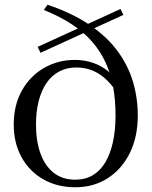

<svg xmlns="http://www.w3.org/2000/svg" viewBox="-20 -781 640 811"><path d="M480 -419 487 -370Q462 -412 434 -440Q406 -468 373.5 -482Q341 -496 302 -496Q262 -496 230 -479Q198 -462 176.5 -430.5Q155 -399 143.5 -354.5Q132 -310 132 -255Q132 -185 151 -132.5Q170 -80 207 -51Q244 -22 298 -22Q340 -22 372 -41Q404 -60 425 -95.5Q446 -131 457 -181Q468 -231 468 -293Q468 -358 458 -413.5Q448 -469 426 -517Q404 -565 368.5 -605.5Q333 -646 282.5 -679Q232 -712 165 -739L181 -761Q287 -725 360 -675Q433 -625 477.5 -564Q522 -503 542 -434.5Q562 -366 562 -293Q562 -203 528.5 -135Q495 -67 435.5 -28.5Q376 10 298 10Q222 10 163 -23.5Q104 -57 71 -117Q38 -177 38 -255Q38 -337 72.5 -398.5Q107 -460 166 -494Q225 -528 297 -528Q336 -528 373 -515.5Q410 -503 438.5 -478.5Q467 -454 480 -419ZM139 -583 489 -743 501 -718 151 -558Z"/></svg>

Font: Roboto Serif 144pt
Style: Regular
Weight: 400
Version: Version 1.008